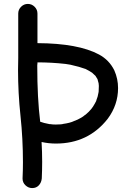

<svg xmlns="http://www.w3.org/2000/svg" viewBox="-20 -747 666 979"><path d="M171 -527Q379 -526 485 -469Q537 -441 563 -388Q582 -345 582 -298Q582 -212 529 -141Q430 -15 265 -15Q228 -15 192 -23Q195 28 195 78Q195 121 193 163Q191 184 178 198Q165 212 144 212Q125 212 110 198Q95 184 95 163Q97 121 97 80Q97 -39 84.5 -156Q72 -273 72 -390Q72 -421 73 -452V-678Q73 -698 87.5 -712.5Q102 -727 122 -727Q142 -727 156.5 -712.5Q171 -698 171 -678ZM171 -429V-424Q171 -419 170 -414V-410Q170 -247 185 -126H186Q201 -120 233 -114H237Q248 -112 264 -112L290 -113Q291 -113 293.5 -113.5Q296 -114 298 -114Q300 -114 301 -115Q338 -120 358 -130L366 -133Q400 -148 411 -159Q412 -159 413.5 -160.5Q415 -162 417 -163Q433 -176 447 -193L448 -195Q453 -200 463 -218L471 -233V-235Q479 -254 482 -274L483 -280Q484 -294 484 -309Q484 -323 479 -336Q479 -343 468 -358V-359Q457 -370 452 -374Q452 -375 451 -375Q450 -375 450 -376Q435 -386 415 -396H414Q388 -406 339 -417L314 -421Q242 -429 171 -429Z"/></svg>

Font: Bad Comic
Style: Regular
Weight: 400
Designer: GGBotNet
Foundry: f0n7
Version: 0.9